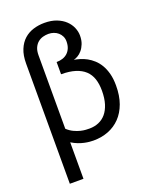

<svg xmlns="http://www.w3.org/2000/svg" viewBox="-167 -820 890 1111"><g transform="rotate(-20 278.0 -264.5)"><path d="M65.9 -541Q65.9 -591.8 80.6 -627.2Q95.2 -662.6 119.9 -684.6Q144.5 -706.5 177 -716.6Q209.5 -726.6 245.1 -726.6Q288.1 -726.6 319.8 -714.1Q351.6 -701.7 372.6 -681.6Q393.6 -661.6 404.1 -636.7Q414.6 -611.8 414.6 -587.4Q414.6 -558.1 406 -536.6Q397.5 -515.1 385 -500.5Q372.6 -485.8 358.4 -477.8Q344.2 -469.7 333 -467.3Q350.1 -464.4 369.9 -458.5Q389.6 -452.6 409.7 -441.7Q429.7 -430.7 448 -414.1Q466.3 -397.5 480.5 -373.8Q494.6 -350.1 503.2 -318.1Q511.7 -286.1 511.7 -244.6Q511.7 -181.6 494.4 -134Q477.1 -86.4 446 -54.2Q415 -22 372.8 -5.6Q330.6 10.7 280.8 10.7Q271 10.7 256.8 9.5Q242.7 8.3 225.6 4.6Q208.5 1 189.2 -6.3Q169.9 -13.7 149.9 -25.9V198.7H65.9ZM282.7 -62.5Q313.5 -62.5 339.6 -73.5Q365.7 -84.5 384.5 -106.7Q403.3 -128.9 414.1 -163.3Q424.8 -197.8 424.8 -244.6Q424.8 -285.6 414.3 -317.1Q403.8 -348.6 380.9 -370.1Q357.9 -391.6 322 -402.8Q286.1 -414.1 234.9 -414.1V-489.3Q254.9 -489.3 272.2 -494.9Q289.6 -500.5 302.2 -512Q314.9 -523.4 322.3 -541Q329.6 -558.6 329.6 -582.5Q329.6 -599.6 322.8 -613.8Q315.9 -627.9 304.4 -637.9Q293 -647.9 277.6 -653.3Q262.2 -658.7 245.1 -658.7Q228.5 -658.7 211.4 -654.1Q194.3 -649.4 180.7 -638.2Q167 -627 158.4 -608.4Q149.9 -589.8 149.9 -562V-109.4Q168.9 -91.8 189.2 -82.3Q209.5 -72.8 227.5 -68.4Q245.6 -64 260 -63.2Q274.4 -62.5 282.7 -62.5Z"/></g></svg>

Font: Arian AMU
Style: Regular
Weight: 400
Designer: Ruben Hakobyan (Tarumian)
Foundry: Ruben Hakobyan (Tarumian)
Version: Version 4.003